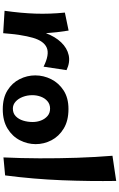

<svg xmlns="http://www.w3.org/2000/svg" viewBox="244 -1092 860 1388"><g transform="rotate(90 674.0 -398.0)"><path d="M220 9 58 -1Q75 -121 78.5 -224Q82 -327 71 -437L201 -464Q215 -376 220 -300Q245 -367 286 -410Q327 -453 378.5 -464.5Q430 -476 487 -449L462 -283Q374 -327 325 -306Q276 -285 253 -205Q230 -125 220 9Z M770 12Q688 12 633.5 -22Q579 -56 552 -110Q525 -164 525 -223Q525 -283 552.5 -338Q580 -393 634 -428Q688 -463 768 -463Q853 -463 909.5 -428.5Q966 -394 994 -340Q1022 -286 1022 -226Q1022 -167 994 -112Q966 -57 909.5 -22.5Q853 12 770 12ZM765 -61Q799 -61 820.5 -82Q842 -103 852 -135.5Q862 -168 862 -204Q862 -236 851 -264.5Q840 -293 818.5 -311.5Q797 -330 765 -330Q734 -330 712 -311.5Q690 -293 679 -263.5Q668 -234 668 -202Q668 -165 680.5 -132.5Q693 -100 715 -80.5Q737 -61 765 -61Z M1248 -5 1118 7Q1124 -117 1124.5 -253.5Q1125 -390 1120.5 -525.5Q1116 -661 1106 -781L1288 -808Q1291 -620 1283 -416Q1275 -212 1248 -5Z"/></g></svg>

Font: Marhey SemiBold
Style: Regular
Weight: 600
Designer: Nur Syamsi & Bustanul Arifin
Foundry: Namelatype
Version: Version 1.000; ttfautohint (v1.8.4.7-5d5b)